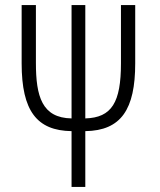

<svg xmlns="http://www.w3.org/2000/svg" viewBox="-20 -734 628 754"><path d="M511 -714H455V-485C455 -332 419 -272 315 -269V-714H261V-269C145 -271 121 -355 121 -487V-714H65V-485C65 -298 125 -221 261 -219V0H315V-219C456 -221 511 -305 511 -485Z"/></svg>

Font: Noto Sans Display Condensed Light
Style: Regular
Weight: 300
Width: 3
Designer: Monotype Design Team
Foundry: Monotype Imaging Inc.
Version: Version 1.900